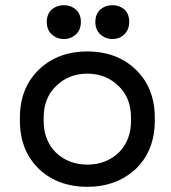

<svg xmlns="http://www.w3.org/2000/svg" viewBox="-20 -709 660 743"><path d="M579 -254V-242Q579 -124 502 -52Q428 14 318 14Q207 14 134 -52Q57 -124 57 -242V-254Q57 -371 134 -443Q207 -510 318 -510Q429 -510 502 -443Q579 -371 579 -254ZM196 -119Q245 -72 318 -72Q391 -72 440 -119Q487 -166 487 -242V-254Q487 -330 439 -376Q390 -424 318 -424Q246 -424 197 -376Q149 -330 149 -254V-242Q149 -166 196 -119ZM462 -577Q443 -558 415 -558Q388 -558 368 -576Q349 -594 349 -624Q349 -654 368 -672Q388 -689 415 -689Q442 -689 462 -672Q480 -654 480 -625Q480 -595 462 -577ZM274 -576Q254 -558 227 -558Q200 -558 180 -576Q161 -594 161 -624Q161 -654 180 -672Q200 -689 227 -689Q254 -689 274 -672Q293 -654 293 -624Q293 -594 274 -576Z"/></svg>

Font: Rilu
Style: Bold
Weight: 500
Designer: Alí Sinisterra
Foundry: Alí Sinisterra
Version: ""